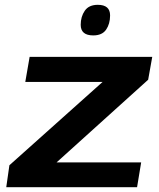

<svg xmlns="http://www.w3.org/2000/svg" viewBox="-20 -777 661 797"><path d="M6 0 19 -91 406 -437H85L103 -541H612L595 -446L215 -103H566L549 0ZM367 -630Q315 -630 315 -674Q315 -708 332 -732.5Q349 -757 386 -757Q437 -757 437 -713Q437 -678 420.5 -654Q404 -630 367 -630Z"/></svg>

Font: Georama Extended SemiBold
Style: Italic
Weight: 600
Width: 7
Italic angle: -9°
Designer: Jean-Baptiste Levee
Foundry: Production Type
Version: Version 1.000